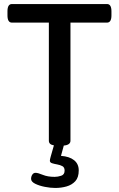

<svg xmlns="http://www.w3.org/2000/svg" viewBox="-20 -720 589 951"><path d="M254 211Q230 211 202 205.5Q174 200 154 190Q134 180 134 166Q134 154 140 145Q146 136 156 136Q168 136 192 146Q216 156 251 156Q266 156 283 150.5Q300 145 300 125Q300 109 289 103Q278 97 263.5 94.5Q249 92 238 88.5Q227 85 227 76Q227 70 231 56Q235 42 247 0Q222 -4 222 -23V-608H39Q17 -608 17 -644V-664Q17 -700 39 -700H510Q532 -700 532 -664V-644Q532 -608 510 -608H329V-23Q329 -2 296 1L282 52Q324 55 347 73.5Q370 92 370 124Q370 159 353 177.5Q336 196 309.5 203.5Q283 211 254 211Z"/></svg>

Font: Asap Medium
Style: Regular
Weight: 500
Designer: Pablo Cosgaya
Foundry: Omnibus-Type
Version: Version 3.001; ttfautohint (v1.8.3)